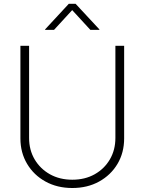

<svg xmlns="http://www.w3.org/2000/svg" viewBox="-20 -965 749 996"><path d="M355 10.3Q276.9 10.3 216.1 -23.2Q155.3 -56.6 120.6 -115Q85.9 -173.3 85.9 -247.1V-727.5H130.9V-249.5Q130.9 -187 159.7 -138.2Q188.5 -89.4 239 -61Q289.6 -32.7 355 -32.7Q420.9 -32.7 471.2 -61Q521.5 -89.4 550 -138.2Q578.6 -187 578.6 -249.5V-727.5H624V-247.1Q624 -172.9 589.4 -114.7Q554.7 -56.6 494.1 -23.2Q433.6 10.3 355 10.3ZM260.3 -810.1H213.9V-812.5L336.9 -945.3H372.1L495.6 -812.5V-810.1H448.7L354.5 -912.6Z"/></svg>

Font: Inter 20pt ExtraLight
Style: Regular
Weight: 250
Version: Version 4.001;git-66647c0bb